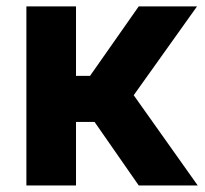

<svg xmlns="http://www.w3.org/2000/svg" viewBox="-20 -565 626 585"><path d="M60.4 0V-545.5H211.6V-333.8H254.3L402.7 -545.5H580.3L387.4 -274.9L582.4 0H402.7L268.1 -193.5H211.6V0Z"/></svg>

Font: Cannonade
Style: Bold
Weight: 700
Designer: Rasmus Andersson
Foundry: rsms
Version: Version 3.012;git-f93a4a705